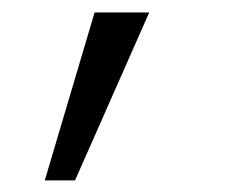

<svg xmlns="http://www.w3.org/2000/svg" viewBox="-20 -124 377 316"><path d="M53.7 172.9 135.7 -103.5H225.6L103.5 172.9Z"/></svg>

Font: Gothic A1 Light
Style: Regular
Weight: 300
Version: Version 2.50